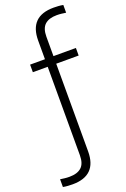

<svg xmlns="http://www.w3.org/2000/svg" viewBox="-256 -877 767 1166"><g transform="rotate(-20 127.0 -294.0)"><path d="M-1 230Q-14.5 230 -31 229Q-47.5 228 -63 225V175Q-47.5 177 -34 178.8Q-20.5 180.5 -3.5 180.5Q47.5 180.5 73.8 156.5Q100 132.5 100 79V-492.5H4V-541.5H100V-662Q100 -818 256 -818Q269.5 -818 286 -817Q302.5 -816 317.5 -813V-763Q302.5 -765 289 -766.8Q275.5 -768.5 258.5 -768.5Q207.5 -768.5 181.2 -744.5Q155 -720.5 155 -667V-541.5H300V-492.5H155V74Q155 230 -1 230Z"/></g></svg>

Font: Encode Sans Condensed Light
Style: Regular
Weight: 300
Width: 3
Designer: Multiple Designers
Foundry: Impallari Type
Version: Version 3.000; ttfautohint (v1.8.3) -l 8 -r 50 -G 200 -x 14 